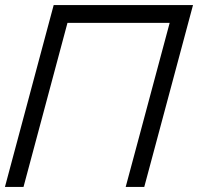

<svg xmlns="http://www.w3.org/2000/svg" viewBox="-46 -740 784 760"><path d="M-26.5 0H47L221.1 -649.5H625.6L451.5 0H525L718 -720H166.5Z"/></svg>

Font: Manrope
Style: RegularItalic
Weight: 400
Italic angle: -15°
Designer: Mikhail Sharanda
Foundry: Mikhail Sharanda
Version: Version 4.502;hotconv 1.0.109;makeotfexe 2.5.65596